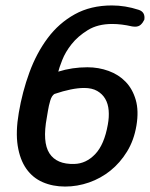

<svg xmlns="http://www.w3.org/2000/svg" viewBox="-20 -685 551 705"><path d="M194 -422Q245 -438 301 -438Q342 -438 379 -424.5Q416 -411 441.5 -384.5Q467 -358 478.5 -318Q490 -278 481 -224Q472 -170 446.5 -128.5Q421 -87 385.5 -58.5Q350 -30 307 -15Q264 0 219 0Q174 0 137 -16Q100 -32 76.5 -65.5Q53 -99 45 -150Q37 -201 49 -271Q62 -348 88 -419Q114 -490 155 -545Q196 -600 254.5 -632.5Q313 -665 391 -665Q440 -665 489 -649Q514 -641 510 -613Q505 -602 497 -594.5Q489 -587 476 -587Q472 -587 469.5 -587.5Q467 -588 465 -588Q426 -597 392 -597Q339 -597 302.5 -574.5Q266 -552 243 -523Q220 -494 208.5 -464.5Q197 -435 194 -422ZM289 -362Q245 -362 180 -340Q170 -334 164.5 -315.5Q159 -297 156 -278L152 -254Q135 -163 161.5 -122Q188 -81 253 -83Q296 -84 329.5 -119Q363 -154 376 -228Q381 -255 379 -279.5Q377 -304 366.5 -322Q356 -340 337 -351Q318 -362 289 -362Z"/></svg>

Font: Jura
Style: Bold Italic
Weight: 700
Designer: Ed Merritt
Foundry: Ten by Twenty
Version: Version 1.007